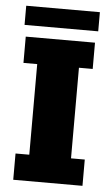

<svg xmlns="http://www.w3.org/2000/svg" viewBox="-52 -743 450 779"><g transform="rotate(5 173.0 -354.0)"><path d="M32 0V-107H88V-476H32V-583H314V-476H258V-107H314V0ZM23 -630V-708H323V-630Z"/></g></svg>

Font: Rokkitt SemiBold ExtraBold
Style: Regular
Weight: 800
Version: Version 3.103